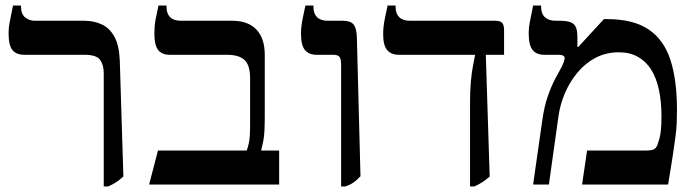

<svg xmlns="http://www.w3.org/2000/svg" viewBox="-20 -667 2519 694"><path d="M355 7V-402Q355 -432 342 -450.5Q329 -469 285 -469H67Q39 -469 25 -486Q11 -503 11 -547Q11 -566 14.5 -584.5Q18 -603 27 -647H56V-641Q56 -617 70.5 -604.5Q85 -592 106 -592H283Q320 -592 348.5 -578.5Q377 -565 394 -533.5Q411 -502 413 -447L426 -29Q414 -18 401.5 -9.5Q389 -1 371 7Z M519 0 551 -123H872Q877 -138 879.5 -150Q882 -162 883 -177.5Q884 -193 884 -219V-384Q884 -431 864 -450Q844 -469 800 -469H593Q565 -469 551.5 -486.5Q538 -504 538 -545Q538 -559 539 -572Q540 -585 543.5 -602.5Q547 -620 553 -647H582V-641Q582 -618 595 -605Q608 -592 634 -592H819Q877 -592 907 -560Q937 -528 937 -469V-249Q937 -219 936 -196.5Q935 -174 931.5 -156.5Q928 -139 924 -123H989V0Z M1213 7V-432Q1213 -453 1207.5 -461Q1202 -469 1184 -469H1124Q1096 -469 1082 -486.5Q1068 -504 1068 -545Q1068 -559 1069.5 -572Q1071 -585 1074.5 -602.5Q1078 -620 1084 -647H1113V-641Q1113 -618 1126 -605Q1139 -592 1165 -592H1219Q1247 -592 1258 -578.5Q1269 -565 1270 -530L1283 -30Q1271 -17 1259.5 -8.5Q1248 0 1228 7Z M1679 7V-295Q1679 -340 1682 -372.5Q1685 -405 1689.5 -428.5Q1694 -452 1697 -467V-469H1421Q1394 -469 1379.5 -486Q1365 -503 1365 -543Q1365 -558 1366.5 -571.5Q1368 -585 1371.5 -602.5Q1375 -620 1381 -647H1410V-641Q1410 -618 1423 -605Q1436 -592 1462 -592H1771Q1788 -592 1795 -584.5Q1802 -577 1802 -557V-469H1736L1750 -29Q1738 -18 1725 -9.5Q1712 -1 1695 7Z M1907 0 1940 -231Q1947 -282 1960 -319Q1973 -356 1986.5 -381.5Q2000 -407 2009 -423Q2016 -437 2018.5 -445Q2021 -453 2021 -457Q2021 -469 1998 -469H1947Q1919 -469 1905 -486.5Q1891 -504 1891 -547Q1891 -566 1894.5 -584.5Q1898 -603 1907 -647H1936V-641Q1936 -617 1950 -604.5Q1964 -592 1988 -592H2005Q2040 -592 2053.5 -580Q2067 -568 2067 -535V-498L2070 -497L2163 -598H2173Q2269 -598 2324.5 -560.5Q2380 -523 2403.5 -450Q2427 -377 2427 -269Q2427 -244 2426 -221Q2425 -198 2421 -169Q2417 -140 2411 -99.5Q2405 -59 2395 0H2084L2102 -123H2317Q2338 -123 2346.5 -129Q2355 -135 2360 -155Q2366 -171 2368.5 -193Q2371 -215 2371 -246Q2371 -300 2361.5 -343.5Q2352 -387 2333 -416.5Q2314 -446 2285 -462Q2256 -478 2217 -478Q2171 -478 2133.5 -458.5Q2096 -439 2068 -405.5Q2040 -372 2022.5 -331.5Q2005 -291 1999 -249L1964 0Z"/></svg>

Font: Noto Serif Hebrew Medium
Style: Regular
Weight: 500
Version: Version 2.003